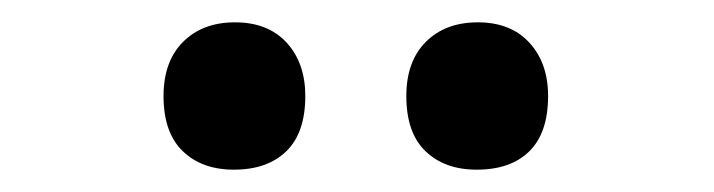

<svg xmlns="http://www.w3.org/2000/svg" viewBox="-20 -744 640 172"><path d="M407 -592Q378.5 -592 361.2 -608.5Q344 -625 344 -658Q344 -689 361.5 -706.5Q379 -724 408 -724Q437.5 -724 454.2 -705.8Q471 -687.5 471 -658Q471 -625 454.2 -608.5Q437.5 -592 407 -592ZM189.5 -592Q161 -592 143.8 -608.5Q126.5 -625 126.5 -658Q126.5 -689 144 -706.5Q161.5 -724 190.5 -724Q220 -724 236.8 -705.8Q253.5 -687.5 253.5 -658Q253.5 -625 236.5 -608.5Q219.5 -592 189.5 -592Z"/></svg>

Font: Commissioner Thin Medium
Style: Regular
Weight: 500
Version: Version 1.000